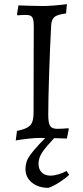

<svg xmlns="http://www.w3.org/2000/svg" viewBox="-20 -666 401 927"><path d="M56 12 62 -34Q109 -43 125.5 -60.5Q142 -78 142 -120L143 -540Q143 -572 135.5 -583Q128 -594 106 -594Q99 -594 86.5 -593.5Q74 -593 64 -592L62 -596L69 -640Q95 -639 130.5 -638Q166 -637 188 -637Q209 -637 241.5 -639.5Q274 -642 303 -646L299 -601Q258 -596 243.5 -584.5Q229 -573 227 -544Q224 -489 221.5 -427Q219 -365 217 -304.5Q215 -244 214 -193.5Q213 -143 213 -112Q213 -72 222 -58Q231 -44 257 -44Q271 -44 286 -45Q301 -46 310 -47L312 -43L303 3Q285 2 261 1.5Q237 1 213 0.5Q189 0 172 0Q150 0 117.5 3.5Q85 7 56 12ZM214 241Q165 241 134 215.5Q103 190 103 150Q103 132 108 116Q113 100 127.5 80Q142 60 169 31Q196 2 240 -42H282Q235 7 209.5 36.5Q184 66 175 85.5Q166 105 166 125Q166 151 181.5 166.5Q197 182 224 182Q241 182 263 175.5Q285 169 301 159L314 178Q294 197 265.5 215Q237 233 214 241Z"/></svg>

Font: Alegreya
Style: Regular
Weight: 400
Designer: Juan Pablo del Peral
Foundry: Huerta Tipografica
Version: Version 2.009